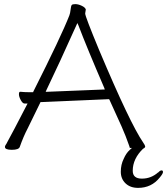

<svg xmlns="http://www.w3.org/2000/svg" viewBox="-20 -726 812 933"><path d="M487 -298Q402 -495 361 -603L356 -614L351 -603Q268 -418 205 -287L202 -280H210L482 -291H489ZM114 -223H99Q90 -223 81 -239.5Q72 -256 72 -268Q72 -280 78 -280H80Q98 -278 119 -278H141L142 -281Q278 -551 317 -651Q321 -661 323 -679Q325 -697 328.5 -701.5Q332 -706 346 -706Q360 -706 377 -698Q394 -690 397 -680L394 -661V-660Q394 -646 462 -482Q612 -126 676 -33Q685 -20 685.5 -14.5Q686 -9 677 -4H676Q625 45 625 104Q625 142 669.5 142Q714 142 748 112H749Q758 102 765 102Q772 102 772 110Q772 118 756 137Q716 187 651 187Q613 187 590 165Q567 143 567 108.5Q567 74 581 46Q593 18 611 2L621 -7H611L608 -17Q591 -66 571 -111L512 -241L510 -244H507L184 -230H177L114 -101Q94 -63 76 -12Q71 2 37.5 2Q4 2 4 -12Q4 -16 7 -21Q11 -26 16.5 -37.5Q22 -49 50 -100ZM317 -651Z"/></svg>

Font: LXGW WenKai Lite Light
Style: Regular
Weight: 300
Designer: LXGW / Fontworks Inc.
Foundry: LXGW / Fontworks Inc.
Version: Version 1.511; March 25, 2025